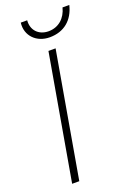

<svg xmlns="http://www.w3.org/2000/svg" viewBox="-167 -951 695 1011"><g transform="rotate(-20 180.5 -445.0)"><path d="M53 0H93L215 -700H175ZM207 -765C287 -765 342 -811 361 -890H323C309 -834 268 -797 212 -797C156 -797 120 -836 125 -890H89C80 -817 134 -765 207 -765Z"/></g></svg>

Font: Fixel Text 20240404 ExtraLight
Style: Italic
Weight: 200
Width: 4
Italic angle: -10°
Designer: AlfaBravo + MacPaw
Foundry: Kyrylo Tkachov, Marchela Mozhyna, Serhii Makarenko, Maria Weinstein, Zakhar Kryvoshyya
Version: Version 1.211;Glyphs 3.2 (3225)